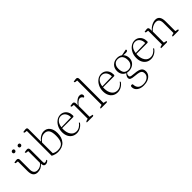

<svg xmlns="http://www.w3.org/2000/svg" viewBox="213 -2056 3647 3647"><g transform="rotate(-45 2037.0 -232.0)"><path d="M231 12Q172 12 140.5 -25.5Q109 -63 109 -145V-403L61 -409Q47 -411 47 -435Q79 -440 93.5 -442Q108 -444 117 -444Q159 -444 159 -394V-139Q159 -78 184 -49Q209 -20 256 -20Q297 -20 330 -38Q363 -56 386 -88V-403L338 -409Q324 -411 324 -435Q355 -440 370 -442Q385 -444 393 -444Q436 -444 436 -394V-58Q436 -23 462 -23Q474 -23 488.5 -29Q503 -35 513 -44L519 -25Q505 -8 484 2Q463 12 445 12Q389 12 389 -63H386Q326 12 231 12ZM344 -560Q326 -560 317 -570Q308 -580 308 -596Q308 -611 319.5 -621Q331 -631 344 -631Q380 -631 380 -596Q380 -581 368.5 -570.5Q357 -560 344 -560ZM187 -560Q169 -560 160 -570Q151 -580 151 -596Q151 -611 162.5 -621Q174 -631 187 -631Q223 -631 223 -596Q223 -581 211.5 -570.5Q200 -560 187 -560Z M778 12Q744 12 707.5 2.5Q671 -7 639 -25V-693L591 -699Q576 -701 576 -725Q609 -730 623.5 -732Q638 -734 648 -734Q686 -734 686 -696V-361H689Q723 -409 768.5 -435.5Q814 -462 862 -462Q936 -462 980 -405.5Q1024 -349 1024 -251Q1024 -131 961 -59.5Q898 12 778 12ZM798 -16Q888 -16 928 -67.5Q968 -119 968 -234Q968 -334 938 -380Q908 -426 844 -426Q798 -426 760 -402.5Q722 -379 688 -333V-45Q719 -28 745 -22Q771 -16 798 -16Z M1283 12Q1225 12 1182.5 -15Q1140 -42 1117 -90Q1094 -138 1094 -202Q1094 -276 1123.5 -334.5Q1153 -393 1201 -427.5Q1249 -462 1306 -462Q1353 -462 1389 -439Q1425 -416 1445.5 -375.5Q1466 -335 1466 -282Q1466 -266 1459 -260.5Q1452 -255 1448 -255H1150Q1149 -240 1149 -223Q1149 -133 1189.5 -75.5Q1230 -18 1302 -18Q1344 -18 1383.5 -42Q1423 -66 1451 -107L1462 -90Q1431 -43 1383 -15.5Q1335 12 1283 12ZM1294 -437Q1239 -437 1201 -395.5Q1163 -354 1153 -277L1416 -283Q1417 -351 1382.5 -394Q1348 -437 1294 -437Z M1558 0Q1558 -21 1574 -26L1620 -39V-410L1573 -416Q1558 -418 1558 -442Q1591 -447 1605.5 -449Q1620 -451 1629 -451Q1646 -451 1657 -438Q1668 -425 1668 -400V-356H1670Q1700 -402 1741.5 -432Q1783 -462 1819 -462Q1853 -462 1867 -446.5Q1881 -431 1881 -412Q1881 -397 1873 -386Q1865 -375 1852 -375Q1837 -403 1822 -412Q1807 -421 1789 -421Q1761 -421 1729 -395Q1697 -369 1671 -332V-40L1741 -26Q1741 -14 1737.5 -8.5Q1734 -3 1723 0Z M1930 0Q1930 -21 1946 -26L1993 -39V-693L1945 -699Q1930 -701 1930 -725Q1960 -730 1976 -732Q1992 -734 2005 -734Q2044 -734 2044 -680V-40L2108 -25Q2108 -13 2104.5 -8Q2101 -3 2091 0Z M2381 12Q2323 12 2280.5 -15Q2238 -42 2215 -90Q2192 -138 2192 -202Q2192 -276 2221.5 -334.5Q2251 -393 2299 -427.5Q2347 -462 2404 -462Q2451 -462 2487 -439Q2523 -416 2543.5 -375.5Q2564 -335 2564 -282Q2564 -266 2557 -260.5Q2550 -255 2546 -255H2248Q2247 -240 2247 -223Q2247 -133 2287.5 -75.5Q2328 -18 2400 -18Q2442 -18 2481.5 -42Q2521 -66 2549 -107L2560 -90Q2529 -43 2481 -15.5Q2433 12 2381 12ZM2392 -437Q2337 -437 2299 -395.5Q2261 -354 2251 -277L2514 -283Q2515 -351 2480.5 -394Q2446 -437 2392 -437Z M2811 -124Q2789 -124 2769 -129Q2744 -104 2744 -70Q2744 -52 2752 -42.5Q2760 -33 2784.5 -28Q2809 -23 2859 -19Q2956 -12 2998.5 17Q3041 46 3041 106Q3041 154 3013.5 191Q2986 228 2936.5 249Q2887 270 2823 270Q2739 270 2687 231Q2635 192 2635 129Q2635 94 2663 94Q2680 94 2689 104Q2689 173 2725.5 209Q2762 245 2832 245Q2905 245 2951 210Q2997 175 2997 120Q2997 86 2983 66Q2969 46 2935 36Q2901 26 2839 21Q2761 15 2733.5 1Q2706 -13 2706 -46Q2706 -68 2719.5 -92.5Q2733 -117 2753 -133Q2707 -149 2680 -189Q2653 -229 2653 -287Q2653 -365 2702.5 -413.5Q2752 -462 2832 -462Q2890 -462 2933 -431L3059 -456Q3067 -449 3067 -439Q3067 -411 3018 -411Q3005 -411 2986 -411.5Q2967 -412 2951 -415Q2973 -392 2985 -361.5Q2997 -331 2997 -295Q2997 -245 2973.5 -206.5Q2950 -168 2908 -146Q2866 -124 2811 -124ZM2827 -149Q2880 -149 2914.5 -187Q2949 -225 2949 -284Q2949 -358 2916 -397.5Q2883 -437 2819 -437Q2767 -437 2735 -399.5Q2703 -362 2703 -301Q2703 -222 2732.5 -185.5Q2762 -149 2827 -149Z M3277 12Q3219 12 3176.5 -15Q3134 -42 3111 -90Q3088 -138 3088 -202Q3088 -276 3117.5 -334.5Q3147 -393 3195 -427.5Q3243 -462 3300 -462Q3347 -462 3383 -439Q3419 -416 3439.5 -375.5Q3460 -335 3460 -282Q3460 -266 3453 -260.5Q3446 -255 3442 -255H3144Q3143 -240 3143 -223Q3143 -133 3183.5 -75.5Q3224 -18 3296 -18Q3338 -18 3377.5 -42Q3417 -66 3445 -107L3456 -90Q3425 -43 3377 -15.5Q3329 12 3277 12ZM3288 -437Q3233 -437 3195 -395.5Q3157 -354 3147 -277L3410 -283Q3411 -351 3376.5 -394Q3342 -437 3288 -437Z M3552 0Q3552 -23 3568 -26L3614 -39V-410L3567 -416Q3552 -418 3552 -442Q3584 -447 3599 -449Q3614 -451 3623 -451Q3662 -451 3662 -401V-360H3665Q3702 -406 3754.5 -434Q3807 -462 3857 -462Q3974 -462 3974 -299V-39L4036 -25Q4036 -13 4033 -8Q4030 -3 4021 0H3865Q3865 -23 3881 -26L3924 -38V-305Q3924 -424 3833 -424Q3788 -424 3742.5 -400Q3697 -376 3665 -337V-38L3724 -25Q3724 -13 3721 -8Q3718 -3 3707 0Z"/></g></svg>

Font: Petrona ExtraLight
Style: Regular
Weight: 200
Designer: Ringo R. Seeber
Foundry: Ringo R. Seeber
Version: Version 2.001; ttfautohint (v1.8.3)